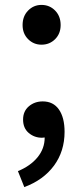

<svg xmlns="http://www.w3.org/2000/svg" viewBox="-20 -562 338 782"><path d="M149 -380Q117 -380 94.5 -402.5Q72 -425 72 -460Q72 -496 94.5 -519Q117 -542 149 -542Q182 -542 204.5 -519Q227 -496 227 -460Q227 -425 204.5 -402.5Q182 -380 149 -380ZM79 200 53 135Q104 114 133 78.5Q162 43 162 -2L151 -1Q120 -1 97 -20.5Q74 -40 74 -75Q74 -109 97.5 -129Q121 -149 154 -149Q197 -149 220 -116Q243 -83 243 -25Q243 54 200 112.5Q157 171 79 200Z"/></svg>

Font: Source Han Sans TC Medium
Style: Regular
Weight: 500
Designer: Ryoko NISHIZUKA Ë•øÂ°öÊ∂ºÂ≠ê (kana, bopomofo & ideographs); Paul D. Hunt (Latin, Greek & Cyrillic); Sandoll Communicatio
Foundry: Adobe
Version: Version 2.004;hotconv 1.0.118;makeotfexe 2.5.65603